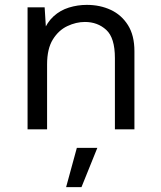

<svg xmlns="http://www.w3.org/2000/svg" viewBox="-20 -530 659 787"><path d="M93 0V-500H163L170 -388L157 -399Q173 -439 200 -463.5Q227 -488 262.5 -499Q298 -510 336 -510Q390 -510 434 -489.5Q478 -469 504.5 -427Q531 -385 531 -320V0H451V-292Q451 -375 415.5 -407.5Q380 -440 328 -440Q292 -440 256 -423Q220 -406 196.5 -368Q173 -330 173 -266V0ZM379 76 314 237H251L295 76Z"/></svg>

Font: Work Sans
Style: Regular
Weight: 400
Designer: Wei Huang
Foundry: Wei Huang
Version: Version 2.006; ttfautohint (v1.8.1.43-b0c9)